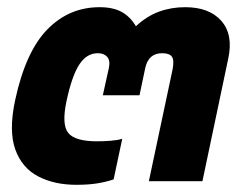

<svg xmlns="http://www.w3.org/2000/svg" viewBox="-20 -504 688 534"><path d="M192 10Q131 10 86 -13.5Q41 -37 22.5 -88.5Q4 -140 22 -225Q51 -360 111.5 -422Q172 -484 257 -484Q294 -484 318 -471Q342 -458 358 -431Q388 -459 422 -471.5Q456 -484 495 -484Q562 -484 595.5 -446Q629 -408 615 -342L543 0H394L460 -311Q465 -337 458 -346.5Q451 -356 431 -356Q393 -356 384 -315L368 -239H266L283 -316Q287 -336 278 -346Q269 -356 252 -356Q221 -356 200.5 -324.5Q180 -293 165 -223Q151 -157 170 -134Q189 -111 250 -111Q268 -111 287.5 -112.5Q307 -114 320 -118L296 -5Q275 2 250.5 6Q226 10 192 10Z"/></svg>

Font: Kanit SemiBold
Style: Italic
Weight: 600
Italic angle: -12°
Designer: Katatrad Team
Foundry: CadsonDemak
Version: Version 2.000; ttfautohint (v1.8.3)